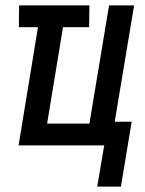

<svg xmlns="http://www.w3.org/2000/svg" viewBox="-20 -540 540 713"><path d="M341 153 367 0H49L121 -439H50L51 -520H312L311 -439H214L155 -81H312L385 -520H478L406 -88H469L429 153Z"/></svg>

Font: Iosevka Semibold Oblique
Style: Regular
Weight: 600
Italic angle: -9°
Monospace: yes
Designer: Belleve Invis
Foundry: Belleve Invis
Version: Version 32.5.0; ttfautohint (v1.8.4)